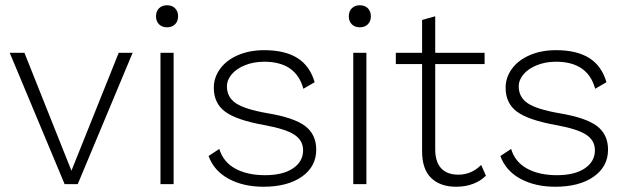

<svg xmlns="http://www.w3.org/2000/svg" viewBox="-20 -701 2387 731"><path d="M485 -500 276 0H231H226L17 -500H73L252 -51L432 -500Z M574 -639Q574 -658 585.5 -669.5Q597 -681 616 -681Q635 -681 646.5 -669.5Q658 -658 658 -639Q658 -620 646.5 -608.5Q635 -597 616 -597Q597 -597 585.5 -608.5Q574 -620 574 -639ZM641 0H591V-500H641Z M774 -107 815 -134Q830 -84 876 -59Q922 -34 989 -34Q1057 -34 1095.5 -60Q1134 -86 1134 -129Q1134 -166 1101 -188Q1068 -210 985 -225Q880 -244 837 -276Q794 -308 794 -367Q794 -406 818 -439Q842 -472 886 -491Q930 -510 986 -510Q1065 -510 1112.5 -480Q1160 -450 1178 -388L1135 -363Q1107 -466 986 -466Q946 -466 913.5 -453Q881 -440 862.5 -418.5Q844 -397 844 -372Q844 -331 878 -308Q912 -285 998 -270Q1100 -253 1142 -221Q1184 -189 1184 -131Q1184 -67 1129.5 -28.5Q1075 10 983 10Q907 10 851 -20Q795 -50 774 -107Z M1308 -639Q1308 -658 1319.5 -669.5Q1331 -681 1350 -681Q1369 -681 1380.5 -669.5Q1392 -658 1392 -639Q1392 -620 1380.5 -608.5Q1369 -597 1350 -597Q1331 -597 1319.5 -608.5Q1308 -620 1308 -639ZM1375 0H1325V-500H1375Z M1830 -32Q1810 -12 1781 -1Q1752 10 1717 10Q1656 10 1621.5 -23.5Q1587 -57 1587 -125V-457H1487V-500H1587V-625L1637 -639V-500H1825V-457H1637V-132Q1637 -85 1659.5 -60.5Q1682 -36 1725 -36Q1775 -36 1812 -73Z M1885 -107 1926 -134Q1941 -84 1987 -59Q2033 -34 2100 -34Q2168 -34 2206.5 -60Q2245 -86 2245 -129Q2245 -166 2212 -188Q2179 -210 2096 -225Q1991 -244 1948 -276Q1905 -308 1905 -367Q1905 -406 1929 -439Q1953 -472 1997 -491Q2041 -510 2097 -510Q2176 -510 2223.5 -480Q2271 -450 2289 -388L2246 -363Q2218 -466 2097 -466Q2057 -466 2024.5 -453Q1992 -440 1973.5 -418.5Q1955 -397 1955 -372Q1955 -331 1989 -308Q2023 -285 2109 -270Q2211 -253 2253 -221Q2295 -189 2295 -131Q2295 -67 2240.5 -28.5Q2186 10 2094 10Q2018 10 1962 -20Q1906 -50 1885 -107Z"/></svg>

Font: Work Sans Light
Style: Regular
Weight: 300
Designer: Wei Huang
Foundry: Wei Huang
Version: Version 1.500